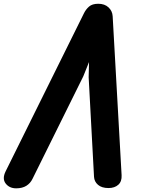

<svg xmlns="http://www.w3.org/2000/svg" viewBox="-88 -999 831 1020"><path d="M-2 1.5Q-38 1.5 -57.8 -24Q-77.5 -49.5 -58 -89L358 -928.5Q368 -949 385 -964Q402 -979 434 -979Q468 -979 488.5 -959.8Q509 -940.5 510.5 -913L558 -68.5Q560 -35 540.5 -17.5Q521 0 488.5 0Q452.5 0 432.8 -17Q413 -34 411.5 -59.5L383 -588.5L385 -669.5L354.5 -593.5L84.5 -48.5Q73.5 -25.5 52 -12Q30.5 1.5 -2 1.5Z"/></svg>

Font: Edu QLD Hand
Style: Regular
Weight: 400
Designer: Tina and Corey Anderson, Eben Sorkin
Foundry: Sorkin Type Co.
Version: Version 2.000